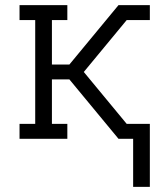

<svg xmlns="http://www.w3.org/2000/svg" viewBox="-20 -540 640 747"><path d="M498 187V0H441L250 -231H182V-58H242V0H56V-58H117V-462H56V-520H242V-462H182V-289H250L441 -520H563V-462H473L306 -260L473 -58H563V187Z"/></svg>

Font: Iosevka Etoile Light
Style: Regular
Weight: 300
Designer: Belleve Invis
Foundry: Belleve Invis
Version: Version 25.0.1; ttfautohint (v1.8.4)